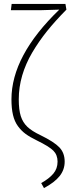

<svg xmlns="http://www.w3.org/2000/svg" viewBox="-20 -754 357 974"><path d="M312 -733.9 316.9 -705.1Q260.3 -647.9 218.5 -595.9Q176.8 -543.9 143.3 -487.1Q109.9 -430.2 92.5 -370.6Q75.2 -311 75.2 -250Q75.2 -197.3 85.4 -165Q95.7 -132.8 118.7 -110.8Q141.6 -88.9 186 -67.9Q253.9 -34.7 281 -6.6Q308.1 21.5 308.1 65.9Q308.1 106.9 282.5 139.2Q256.8 171.4 203.1 200.2L189 174.8Q229 152.3 250.5 127Q272 101.6 272 65.9Q272 32.2 251 10.7Q230 -10.7 166 -42Q131.8 -58.6 110.1 -74.5Q88.4 -90.3 71 -114Q53.7 -137.7 45.9 -170.9Q38.1 -204.1 38.1 -250Q38.1 -471.2 280.8 -705.1Q200.2 -702.1 181.2 -702.1H35.2L39.1 -733.9Z"/></svg>

Font: Fira Sans Compressed UltraLight
Style: Regular
Weight: 200
Width: 1
Designer: Carrois Corporate & Edenspiekermann AG
Foundry: Carrois Corporate GbR & Edenspiekermann AG
Version: Version 4.203;PS 004.203;hotconv 1.0.88;makeotf.lib2.5.64775